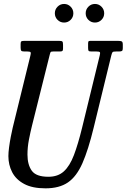

<svg xmlns="http://www.w3.org/2000/svg" viewBox="-20 -962 657 996"><path d="M238 -678 146 -310Q138 -278 130.2 -238.2Q122.5 -198.5 122.5 -160Q122.5 -107.5 145 -76.2Q167.5 -45 231 -45Q280.5 -45 311.2 -73Q342 -101 363.5 -157.5Q385 -214 406 -300L497.5 -675Q500.5 -687 498.2 -691Q496 -695 479.5 -695H452.5Q441.5 -695 439.2 -699Q437 -703 437 -714V-735Q437 -742.5 438.5 -746.2Q440 -750 447.5 -750H592.5Q606 -750 611.5 -747.2Q617 -744.5 617 -730V-712Q617 -701 613 -698Q609 -695 598.5 -695H584.5Q567.5 -695 564.2 -691.8Q561 -688.5 557.5 -675L466 -300Q438 -184.5 407.5 -115.2Q377 -46 332.2 -15.5Q287.5 15 216 15Q147.5 15 105 -8Q62.5 -31 43 -69Q23.5 -107 23.5 -152Q23.5 -170.5 27 -197.2Q30.5 -224 35.8 -251.8Q41 -279.5 46 -300L137.5 -673Q141 -686 139 -690.5Q137 -695 120.5 -695H105.5Q93 -695 90 -699.2Q87 -703.5 87 -715V-734Q87 -745 90.8 -747.5Q94.5 -750 105.5 -750H287.5Q300.5 -750 303.8 -746.2Q307 -742.5 307 -729V-710Q307 -701 304 -698Q301 -695 291.5 -695H257.5Q244.5 -695 242.5 -691.5Q240.5 -688 238 -678ZM472.5 -845Q452.5 -845 438.5 -859Q424.5 -873 424.5 -893Q424.5 -913 438.5 -927.2Q452.5 -941.5 472.5 -941.5Q492.5 -941.5 506.5 -927.2Q520.5 -913 520.5 -893Q520.5 -873 506.5 -859Q492.5 -845 472.5 -845ZM312.5 -845Q292.5 -845 278.5 -859Q264.5 -873 264.5 -893Q264.5 -913 278.5 -927.2Q292.5 -941.5 312.5 -941.5Q332.5 -941.5 346.5 -927.2Q360.5 -913 360.5 -893Q360.5 -873 346.5 -859Q332.5 -845 312.5 -845Z"/></svg>

Font: Besley* Condensed
Style: Italic
Weight: 400
Width: 3
Italic angle: -13°
Designer: Owen Earl
Foundry: indestructible type*
Version: Version 3.000; ttfautohint (v1.8.3)